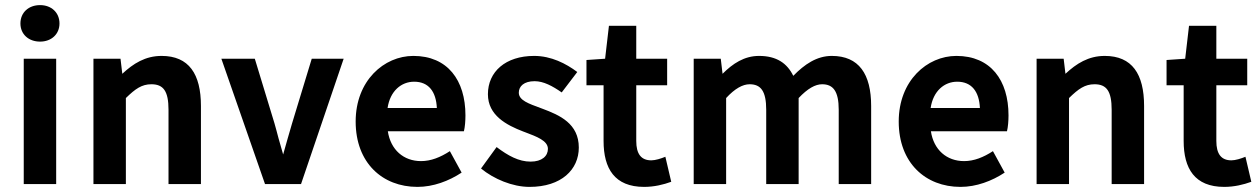

<svg xmlns="http://www.w3.org/2000/svg" viewBox="-20 -721 4936 752"><path d="M73 -491V0H200V-491ZM60 -629C60 -587 92 -558 137 -558C181 -558 213 -587 213 -629C213 -672 181 -701 137 -701C92 -701 60 -672 60 -629Z M346 -491V0H473V-337C510 -373 535 -391 573 -391C620 -391 640 -364 640 -291V0H767V-306C767 -431 720 -502 613 -502C549 -502 502 -472 459 -432L452 -491Z M847 -491 1018 0H1159L1326 -491H1201L1124 -238C1112 -199 1101 -157 1089 -116C1083 -137 1077 -159 1071 -179C1066 -200 1060 -219 1055 -238L978 -491Z M1615 11C1677 11 1738 -12 1788 -45L1742 -129C1705 -105 1668 -90 1629 -90C1561 -90 1510 -134 1499 -207H1797C1801 -223 1803 -247 1803 -269C1803 -407 1733 -502 1599 -502C1484 -502 1373 -405 1373 -245C1373 -83 1478 11 1615 11ZM1602 -401C1659 -401 1688 -362 1691 -298H1498C1508 -365 1552 -401 1602 -401Z M2054 11C2179 11 2247 -57 2247 -143C2247 -237 2172 -270 2105 -295L2097 -298C2051 -315 2012 -328 2012 -358C2012 -383 2032 -403 2074 -403C2109 -403 2144 -384 2180 -359L2241 -439C2197 -472 2139 -502 2072 -502C1960 -502 1891 -440 1891 -352C1891 -269 1964 -231 2029 -206L2037 -203C2082 -186 2126 -170 2126 -138C2126 -110 2103 -88 2058 -88C2012 -88 1970 -111 1925 -145L1864 -61C1914 -20 1987 11 2054 11Z M2277 -387H2344V-169C2344 -61 2387 11 2503 11C2542 11 2579 2 2609 -9L2586 -107C2569 -100 2547 -93 2531 -93C2491 -93 2472 -118 2472 -169V-387H2593V-491H2472V-620H2365L2350 -491L2277 -486Z M2697 -491V0H2824V-337C2858 -374 2889 -391 2916 -391C2960 -391 2981 -364 2981 -291V0H3108V-337C3143 -374 3173 -391 3200 -391C3243 -391 3265 -364 3265 -291V0H3392V-306C3392 -431 3344 -502 3238 -502C3179 -502 3131 -469 3087 -424C3063 -473 3022 -502 2953 -502C2895 -502 2850 -472 2810 -432L2803 -491Z M3742 11C3804 11 3865 -12 3915 -45L3869 -129C3832 -105 3795 -90 3756 -90C3688 -90 3637 -134 3626 -207H3924C3928 -223 3930 -247 3930 -269C3930 -407 3860 -502 3726 -502C3611 -502 3500 -405 3500 -245C3500 -83 3605 11 3742 11ZM3729 -401C3786 -401 3815 -362 3818 -298H3625C3635 -365 3679 -401 3729 -401Z M4040 -491V0H4167V-337C4204 -373 4229 -391 4267 -391C4314 -391 4334 -364 4334 -291V0H4461V-306C4461 -431 4414 -502 4307 -502C4243 -502 4196 -472 4153 -432L4146 -491Z M4549 -387H4616V-169C4616 -61 4659 11 4775 11C4814 11 4851 2 4881 -9L4858 -107C4841 -100 4819 -93 4803 -93C4763 -93 4744 -118 4744 -169V-387H4865V-491H4744V-620H4637L4622 -491L4549 -486Z"/></svg>

Font: Source Sans Pro SemBd
Style: Regular
Weight: 700
Designer: Paul D. Hunt
Foundry: Adobe Systems Incorporated
Version: Version 2.020;PS 2.0;hotconv 1.0.86;makeotf.lib2.5.63406